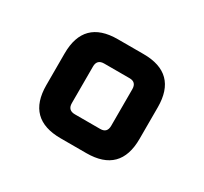

<svg xmlns="http://www.w3.org/2000/svg" viewBox="-80 -799 571 537"><g transform="rotate(30 205.5 -530.0)"><path d="M55 -479V-581Q55 -690 164 -690H247Q356 -690 356 -581V-479Q356 -370 247 -370H164Q55 -370 55 -479ZM142 -471Q142 -448 165 -448H247Q269 -448 269 -471V-589Q269 -612 247 -612H165Q142 -612 142 -589Z"/></g></svg>

Font: Oxanium SemiBold
Style: Regular
Weight: 600
Designer: Severin Meyer
Version: Version 2.000